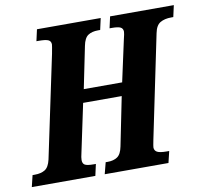

<svg xmlns="http://www.w3.org/2000/svg" viewBox="-99 -801 950 887"><g transform="rotate(-10 376.0 -357.0)"><path d="M-7 -54H3Q33 -54 51.5 -65.5Q70 -77 78 -112L179 -591Q186 -628 186 -633Q186 -648 174 -654Q162 -660 128 -660H118L130 -714H429L417 -660H407Q378 -660 360 -648Q342 -636 335 -600L295 -404H475L517 -597Q524 -625 524 -633Q524 -648 512.5 -654Q501 -660 472 -660H461L473 -714H772L760 -660H750Q719 -660 698.5 -648Q678 -636 671 -600L571 -118Q565 -88 565 -83Q565 -68 577.5 -61Q590 -54 623 -54H634L621 0H322L336 -54H346Q373 -54 391 -66Q409 -78 416 -114L462 -342H281L233 -115Q228 -95 228 -83Q228 -66 239 -60Q250 -54 279 -54H290L278 0H-20Z"/></g></svg>

Font: Noto Serif CondExtraBold
Style: Italic
Weight: 800
Width: 3
Italic angle: -12°
Designer: Monotype Design Team
Foundry: Monotype Imaging Inc.
Version: Version 1.001